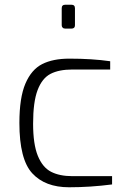

<svg xmlns="http://www.w3.org/2000/svg" viewBox="-20 -786 530 812"><path d="M62 -266Q62 -373 87.5 -432.5Q113 -492 158.5 -515Q204 -538 273 -538Q370 -538 446 -527V-492H286Q229 -492 193.5 -473.5Q158 -455 139 -405Q120 -355 120 -263Q120 -176 140 -127Q160 -78 196 -59.5Q232 -41 286 -41H454V-6Q362 6 272 6Q171 6 116.5 -53Q62 -112 62 -266ZM241 -679V-751Q241 -766 256 -766H282Q297 -766 297 -751V-679Q297 -665 282 -665H256Q249 -665 245 -669Q241 -673 241 -679Z"/></svg>

Font: Exo Light
Style: Regular
Weight: 300
Designer: Natanael Gama
Foundry: Natanael Gama
Version: Version 1.500; ttfautohint (v1.6)